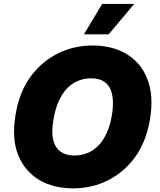

<svg xmlns="http://www.w3.org/2000/svg" viewBox="-20 -975 835 1004"><path d="M61.1 -373.6Q80.3 -492.2 139.2 -573.2Q168.3 -613.3 204.4 -643.8Q240.4 -674.4 281.8 -695.1Q323.2 -715.9 369.3 -726.6Q415.5 -737.2 464.5 -737.2Q512.1 -737.2 556.1 -726.9Q600.1 -716.6 637.4 -695.1Q674.7 -673.7 703.8 -640.4Q733 -607.2 750.7 -561.4Q784.8 -473.7 764.2 -350.9Q744.3 -232.2 685.4 -152Q656.2 -112.6 620.4 -82.2Q584.5 -51.8 543.5 -31.4Q502.5 -11 456.9 -0.5Q411.2 9.9 362.2 9.9Q315 9.9 271 -0.2Q226.9 -10.3 189.6 -31.4Q152.3 -52.6 122.9 -85.6Q93.4 -118.6 74.9 -164.4Q40.5 -250 61.1 -373.6ZM369.3 -161.9Q408.4 -161.9 440.5 -176.1Q472.7 -190.3 497.7 -217.3Q522.7 -244.3 539.8 -283.7Q556.8 -323.2 565.3 -373.6Q580.3 -467.3 553.4 -516.3Q526.6 -565.3 457.4 -565.3Q426.5 -565.3 401.1 -557Q375.7 -548.7 355.1 -533.9Q334.5 -519.2 318.7 -498.9Q302.9 -478.7 291.2 -454.7Q279.5 -430.8 271.8 -404.5Q264.2 -378.2 259.9 -350.9Q242.9 -256 272 -209Q301.1 -161.9 369.3 -161.9ZM419 -795.5 514.2 -954.5H681.8L548.3 -795.5Z"/></svg>

Font: Inter P Black
Style: Italic
Weight: 900
Italic angle: -9.40001°
Designer: Rasmus Andersson
Foundry: rsms
Version: Version 3.018;git-588b23468